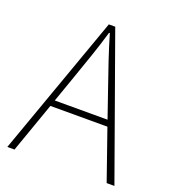

<svg xmlns="http://www.w3.org/2000/svg" viewBox="-132 -828 839 930"><g transform="rotate(20 287.0 -363.0)"><path d="M422 -290 372 -435Q349 -501 329 -560.5Q309 -620 289 -688H285Q265 -620 244.5 -560.5Q224 -501 201 -435L150 -290ZM433 -258H139L48 0H11L270 -726H303L563 0H523Z"/></g></svg>

Font: SpoqaHanSans
Style: Thin
Weight: 250
Designer: [Spoqa Han Sans] Dong-huui Kim \uAE40 \uB3D9 \uD718   [Noto Sans] Ryoko NISHIZUKA \u897F \u585A \u6DBC \u5B50  (kana & i
Foundry: Spoqa (http://bi.spoqa.com)
Version: Version 1.004;PS 1.004;hotconv 1.0.82;makeotf.lib2.5.63406